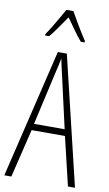

<svg xmlns="http://www.w3.org/2000/svg" viewBox="-103 -1050 597 1049"><g transform="rotate(10 196.0 -525.5)"><path d="M353 -51 289 -320H104L39 -51H0L171 -765H221L392 -51ZM215 -647Q209 -673 204.5 -692.5Q200 -712 196 -734Q192 -712 187.5 -692.5Q183 -673 177 -648L111 -356H281ZM216 -1000Q229 -976 247 -945.5Q265 -915 281.5 -888.5Q298 -862 306 -850V-842H285Q264 -866 240.5 -899.5Q217 -933 196 -962Q177 -935 153 -900Q129 -865 109 -842H87V-850Q99 -867 115.5 -894Q132 -921 148.5 -949.5Q165 -978 177 -1000Z"/></g></svg>

Font: Noto Sans Tamil UI ExtraCondensed ExtraLight
Style: Regular
Weight: 200
Width: 2
Designer: Jelle Bosma - Monotype Design Team
Foundry: Monotype Imaging Inc.
Version: Version 2.004; ttfautohint (v1.8.4.7-5d5b)